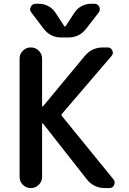

<svg xmlns="http://www.w3.org/2000/svg" viewBox="-20 -1001 673 1000"><path d="M314.5 -865.2Q315.4 -863.3 318.4 -863.3Q321.3 -863.3 322.3 -865.2L366.2 -932.6Q380.9 -956.1 404.3 -968.8Q427.7 -981.4 455.1 -981.4H471.7Q489.3 -981.4 497.1 -965.8Q500 -959 500 -953.1Q500 -944.3 494.1 -935.5L428.7 -851.6Q393.6 -805.7 335.9 -805.7H299.8Q242.2 -805.7 207 -851.6L143.6 -935.5Q136.7 -943.4 136.7 -952.1Q136.7 -959 140.6 -965.8Q148.4 -981.4 166 -981.4H181.6Q209 -981.4 232.4 -968.8Q255.9 -956.1 270.5 -932.6ZM204.1 -357.4Q202.1 -359.4 200.7 -358.4Q199.2 -357.4 199.2 -355.5V-79.1Q199.2 -55.7 182.1 -38.6Q165 -21.5 141.6 -21.5H139.6Q116.2 -21.5 99.1 -38.6Q82 -55.7 82 -79.1V-696.3Q82 -719.7 99.1 -736.8Q116.2 -753.9 139.6 -753.9H141.6Q165 -753.9 182.1 -736.8Q199.2 -719.7 199.2 -696.3V-449.2Q199.2 -447.3 201.2 -446.3Q203.1 -445.3 204.1 -447.3L421.9 -710Q459 -753.9 516.6 -753.9H541Q557.6 -753.9 564.9 -738.3Q572.3 -722.7 561.5 -710L302.7 -408.2Q297.9 -402.3 302.7 -396.5L571.3 -66.4Q577.1 -58.6 577.1 -49.8Q577.1 -43.9 574.2 -37.1Q567.4 -21.5 549.8 -21.5H526.4Q468.8 -21.5 432.6 -66.4Z"/></svg>

Font: Gen Jyuu Gothic P Medium
Style: Regular
Weight: 500
Designer: [Source Han Sans]
Ryoko NISHIZUKA  (kana & ideographs); Paul D. Hunt (Latin, Greek & Cyrillic); Wenlong ZHANG  (bopomofo
Version: Version 1.002.20150607